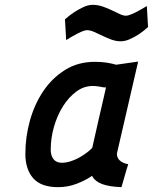

<svg xmlns="http://www.w3.org/2000/svg" viewBox="-20 -765 633 795"><path d="M464 -129Q464 -111 476.5 -100Q489 -89 511 -85Q503 -61 496.5 -37Q490 -13 483 10Q432 8 402.5 -3Q373 -14 361 -37Q336 -19 298.5 -4.5Q261 10 221 10Q150 10 117.5 -27Q85 -64 85 -128Q85 -198 104 -266Q123 -334 159.5 -388Q196 -442 249.5 -475.5Q303 -509 373 -509Q401 -509 422.5 -505.5Q444 -502 461 -497L552 -510ZM236 -91Q253 -91 272 -97Q291 -103 308 -112.5Q325 -122 339.5 -133Q354 -144 362 -153L390 -277Q398 -309 404.5 -339.5Q411 -370 419 -403H411Q400 -405 388 -407Q376 -409 364 -409Q327 -409 295.5 -385.5Q264 -362 240.5 -324.5Q217 -287 203.5 -240Q190 -193 190 -145Q190 -121 201.5 -106Q213 -91 236 -91ZM593 -653Q574 -636 555 -623Q538 -612 518 -603Q498 -594 480 -594Q461 -594 441.5 -601Q422 -608 404 -617Q386 -626 369.5 -633Q353 -640 341 -640Q331 -640 316.5 -633.5Q302 -627 288 -619Q271 -610 254 -599L249 -685Q268 -702 288 -715Q305 -726 325 -735.5Q345 -745 364 -745Q385 -745 405 -738Q425 -731 443 -722.5Q461 -714 475.5 -707Q490 -700 501 -700Q510 -700 524.5 -706Q539 -712 553 -720Q570 -729 588 -740Z"/></svg>

Font: Panefresco 800wt
Style: Italic
Weight: 800
Foundry: Campivisivi & Chank Co
Version: Version 1.001